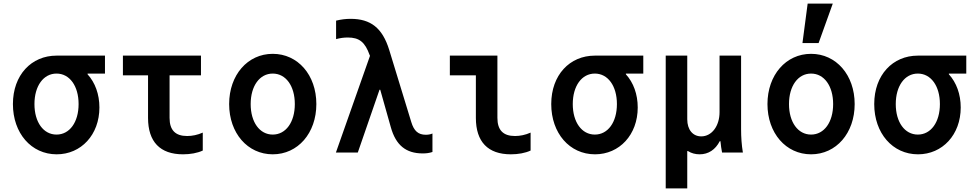

<svg xmlns="http://www.w3.org/2000/svg" viewBox="-20 -850 5440 1070"><path d="M295 -100C222 -100 172 -169 172 -270C172 -371 222 -440 295 -440C368 -440 418 -371 418 -270C418 -169 368 -100 295 -100ZM296 10C432 10 534 -99 534 -251C534 -325 510 -390 468 -436V-440H565V-540H295C155 -540 52 -432 52 -270C52 -108 154 10 296 10Z M925 -193V-430H1100V-540H665V-430H805V-193C805 -60 872 10 1000 10C1041 10 1080 3 1110 -11V-111C1081 -98 1051 -92 1023 -92C957 -92 925 -125 925 -193Z M1500 10C1640 10 1743 -108 1743 -270C1743 -432 1640 -550 1500 -550C1360 -550 1257 -432 1257 -270C1257 -108 1360 10 1500 10ZM1500 -100C1427 -100 1377 -169 1377 -270C1377 -371 1427 -440 1500 -440C1573 -440 1623 -371 1623 -270C1623 -169 1573 -100 1500 -100Z M1852 0H1974L2095 -350H2099L2158 -141C2186 -41 2242 5 2336 5C2355 5 2372 3 2390 -3V-106C2379 -101 2366 -99 2353 -99C2311 -99 2287 -120 2272 -170L2149 -572C2111 -695 2045 -745 1934 -745C1907 -745 1882 -742 1853 -735V-632C1875 -638 1896 -641 1918 -641C1982 -641 2014 -616 2040 -543L2042 -539Z M2752 -540H2487V-430H2632V-193C2632 -60 2699 10 2827 10C2868 10 2907 3 2937 -11V-111C2908 -98 2878 -92 2850 -92C2784 -92 2752 -125 2752 -193Z M3295 -100C3222 -100 3172 -169 3172 -270C3172 -371 3222 -440 3295 -440C3368 -440 3418 -371 3418 -270C3418 -169 3368 -100 3295 -100ZM3296 10C3432 10 3534 -99 3534 -251C3534 -325 3510 -390 3468 -436V-440H3565V-540H3295C3155 -540 3052 -432 3052 -270C3052 -108 3154 10 3296 10Z M3690 200H3810V-8H3814C3833 4 3855 10 3879 10C3928 10 3967 -16 3991 -63H3995C3997 -41 4000 -20 4004 0H4120C4113 -42 4110 -86 4110 -130V-540H3990V-225C3990 -148 3947 -90 3888 -90C3841 -90 3810 -127 3810 -185V-540H3690Z M4500 10C4640 10 4743 -108 4743 -270C4743 -432 4640 -550 4500 -550C4360 -550 4257 -432 4257 -270C4257 -108 4360 10 4500 10ZM4500 -100C4427 -100 4377 -169 4377 -270C4377 -371 4427 -440 4500 -440C4573 -440 4623 -371 4623 -270C4623 -169 4573 -100 4500 -100ZM4621 -830H4481L4452 -610H4542Z M5095 -100C5022 -100 4972 -169 4972 -270C4972 -371 5022 -440 5095 -440C5168 -440 5218 -371 5218 -270C5218 -169 5168 -100 5095 -100ZM5096 10C5232 10 5334 -99 5334 -251C5334 -325 5310 -390 5268 -436V-440H5365V-540H5095C4955 -540 4852 -432 4852 -270C4852 -108 4954 10 5096 10Z"/></svg>

Font: CommitMono
Style: 700Regular
Weight: 700
Monospace: yes
Designer: Eigil Nikolajsen
Foundry: Eigil Nikolajsen
Version: Version 1.143